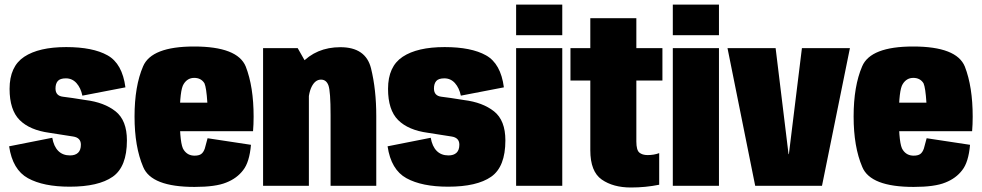

<svg xmlns="http://www.w3.org/2000/svg" viewBox="-20 -805 4254 832"><path d="M282 4Q406.5 4 468.2 -39Q530 -82 530 -196.5Q530 -283.5 480.8 -322.5Q431.5 -361.5 350.5 -371.5Q286 -382 253.2 -385.8Q220.5 -389.5 220.5 -421.5Q220.5 -442.5 230.5 -454Q240.5 -465.5 265.5 -465.5Q293 -465.5 311.5 -444.8Q330 -424 337 -390.5L523.5 -426.5Q510 -529.5 446 -565.2Q382 -601 267 -601Q148.5 -601 85 -559Q21.5 -517 21.5 -420Q21.5 -328.5 65.2 -284.8Q109 -241 194.5 -229.5Q262.5 -218.5 296.5 -213.5Q330.5 -208.5 330.5 -178Q330.5 -154.5 318.2 -143Q306 -131.5 283.5 -131.5Q252 -131.5 232.5 -151Q213 -170.5 206.5 -208L19.5 -171Q34.5 -69.5 101.2 -32.8Q168 4 282 4Z M823 5V-130.5Q793 -130.5 776.5 -155Q759 -178 759 -299.5Q759 -415.5 776 -441Q792.5 -467.5 821.5 -467.5Q851.5 -467.5 866 -444Q874.5 -424.5 878.5 -360H742.5V-236.5H1076.5Q1079 -265.5 1079 -299.5Q1079 -429 1045 -516.5Q1009.5 -603.5 821 -603.5Q636.5 -603.5 600 -517.5Q563 -431.5 563 -300Q563 -169 600.5 -81.5Q636 5 823 5ZM823 -130.5V5Q914.5 5 960.5 -14Q1006.5 -32 1033.5 -67.5Q1061 -102 1067.5 -177.5L879.5 -206Q873 -179.5 867.5 -161.5Q861.5 -144 851 -137Q841 -130.5 823 -130.5Z M1120 0H1318.5V-511L1270 -596.5H1120ZM1412.5 0H1610.5V-301.5Q1610.5 -417 1587.8 -508.8Q1565 -600.5 1455 -600.5Q1350 -600.5 1283.8 -528.2Q1217.5 -456 1217.5 -361L1315 -338Q1315 -398.5 1330.5 -429.2Q1346 -460 1371 -460Q1394 -460 1403.2 -435Q1412.5 -410 1412.5 -306Z M1922 4Q2046.5 4 2108.2 -39Q2170 -82 2170 -196.5Q2170 -283.5 2120.8 -322.5Q2071.5 -361.5 1990.5 -371.5Q1926 -382 1893.2 -385.8Q1860.5 -389.5 1860.5 -421.5Q1860.5 -442.5 1870.5 -454Q1880.5 -465.5 1905.5 -465.5Q1933 -465.5 1951.5 -444.8Q1970 -424 1977 -390.5L2163.5 -426.5Q2150 -529.5 2086 -565.2Q2022 -601 1907 -601Q1788.5 -601 1725 -559Q1661.5 -517 1661.5 -420Q1661.5 -328.5 1705.2 -284.8Q1749 -241 1834.5 -229.5Q1902.5 -218.5 1936.5 -213.5Q1970.5 -208.5 1970.5 -178Q1970.5 -154.5 1958.2 -143Q1946 -131.5 1923.5 -131.5Q1892 -131.5 1872.5 -151Q1853 -170.5 1846.5 -208L1659.5 -171Q1674.5 -69.5 1741.2 -32.8Q1808 4 1922 4Z M2216.5 0H2416.5V-596.5H2216.5ZM2216.5 -785V-652.5H2416.5V-785Z M2714 7.5Q2777.5 7.5 2836.5 -4.5V-141.5Q2814 -133 2786 -133Q2763.5 -133 2750.5 -143.8Q2737.5 -154.5 2737.5 -192V-456H2850.5V-596.5H2737.5V-726H2538V-596.5H2452V-456H2538V-154Q2538 -61.5 2587.5 -27Q2637 7.5 2714 7.5Z M2895.5 0H3095.5V-596.5H2895.5ZM2895.5 -785V-652.5H3095.5V-785Z M3252.5 0H3542L3663 -596.5H3455L3398.5 -137H3397L3341 -596.5H3132.5Z M3939 5V-130.5Q3909 -130.5 3892.5 -155Q3875 -178 3875 -299.5Q3875 -415.5 3892 -441Q3908.5 -467.5 3937.5 -467.5Q3967.5 -467.5 3982 -444Q3990.5 -424.5 3994.5 -360H3858.5V-236.5H4192.5Q4195 -265.5 4195 -299.5Q4195 -429 4161 -516.5Q4125.5 -603.5 3937 -603.5Q3752.5 -603.5 3716 -517.5Q3679 -431.5 3679 -300Q3679 -169 3716.5 -81.5Q3752 5 3939 5ZM3939 -130.5V5Q4030.5 5 4076.5 -14Q4122.5 -32 4149.5 -67.5Q4177 -102 4183.5 -177.5L3995.5 -206Q3989 -179.5 3983.5 -161.5Q3977.5 -144 3967 -137Q3957 -130.5 3939 -130.5Z"/></svg>

Font: Anybody Condensed Black
Style: Regular
Weight: 900
Width: 3
Designer: Tyler Finck
Foundry: Etcetera Type Company
Version: Version 1.113;gftools[0.9.25]